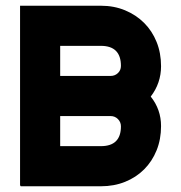

<svg xmlns="http://www.w3.org/2000/svg" viewBox="-20 -650 632 670"><path d="M506 -313Q542 -268 542 -210Q542 -164 526.5 -125.5Q511 -87 483 -59Q455 -31 416.5 -15.5Q378 0 332 0H52V-2H50V-630H332Q378 -630 416.5 -614Q455 -598 483 -570Q511 -542 526.5 -503.5Q542 -465 542 -419Q542 -360 506 -313ZM366 -385Q381 -385 391.5 -395Q402 -405 402 -420Q402 -490 332 -490H190V-385ZM332 -140Q402 -140 402 -209Q402 -224 391.5 -234.5Q381 -245 366 -245H190V-140Z"/></svg>

Font: CAT North
Style: Regular
Weight: 400
Designer: Peter Wiegel
Foundry: Peter Wiegel
Version: Version 1.000